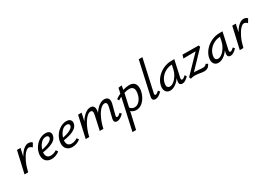

<svg xmlns="http://www.w3.org/2000/svg" viewBox="28 -1811 4504 3201"><g transform="rotate(-30 2280.0 -211.0)"><path d="M416 -390 374 -320Q363 -335 345 -344Q327 -353 312 -353Q280 -353 240 -309.5Q200 -266 163 -188Q126 -110 103 -12L100 0H30L125 -416H193L160 -267Q202 -341 249.5 -381Q297 -421 342 -421Q364 -421 384.5 -413.5Q405 -406 416 -390Z M767 -345Q767 -333 764 -321Q751 -257 675.5 -218.5Q600 -180 482 -164Q481 -158 481 -146Q481 -101 503 -76.5Q525 -52 570 -52Q596 -52 625.5 -61Q655 -70 682 -89L708 -51Q673 -24 633.5 -9.5Q594 5 554 5Q487 5 448 -33.5Q409 -72 409 -138Q409 -164 415 -192Q428 -253 466.5 -305.5Q505 -358 559.5 -389.5Q614 -421 672 -421Q720 -421 743.5 -400Q767 -379 767 -345ZM648 -367Q595 -367 553 -321Q511 -275 492 -210Q585 -227 641.5 -259Q698 -291 698 -328Q698 -344 686.5 -355.5Q675 -367 648 -367Z M1168 -345Q1168 -333 1165 -321Q1152 -257 1076.5 -218.5Q1001 -180 883 -164Q882 -158 882 -146Q882 -101 904 -76.5Q926 -52 971 -52Q997 -52 1026.5 -61Q1056 -70 1083 -89L1109 -51Q1074 -24 1034.5 -9.5Q995 5 955 5Q888 5 849 -33.5Q810 -72 810 -138Q810 -164 816 -192Q829 -253 867.5 -305.5Q906 -358 960.5 -389.5Q1015 -421 1073 -421Q1121 -421 1144.5 -400Q1168 -379 1168 -345ZM1049 -367Q996 -367 954 -321Q912 -275 893 -210Q986 -227 1042.5 -259Q1099 -291 1099 -328Q1099 -344 1087.5 -355.5Q1076 -367 1049 -367Z M1941 -66Q1871 6 1813 6Q1787 6 1773 -7Q1759 -20 1759 -46Q1759 -61 1763 -77L1812 -278Q1816 -295 1816 -311Q1816 -359 1775 -359Q1736 -359 1693 -315.5Q1650 -272 1611.5 -190.5Q1573 -109 1548 0H1479L1540 -281Q1544 -298 1544 -314Q1544 -359 1506 -359Q1466 -359 1421 -310Q1376 -261 1337.5 -180Q1299 -99 1278 -7L1277 0H1208L1301 -416H1369L1336 -268Q1381 -340 1433.5 -380.5Q1486 -421 1538 -421Q1575 -421 1594 -399Q1613 -377 1613 -338Q1613 -316 1607 -289L1603 -273Q1648 -345 1700.5 -383Q1753 -421 1803 -421Q1843 -421 1867 -400Q1891 -379 1891 -336Q1891 -312 1884 -285L1835 -97Q1832 -85 1832 -77Q1832 -57 1851 -57Q1864 -57 1879.5 -67Q1895 -77 1916 -97Z M2413 -288Q2413 -258 2408 -235Q2395 -169 2362.5 -114.5Q2330 -60 2284 -28Q2238 4 2185 4Q2154 4 2128 -6.5Q2102 -17 2084 -35L2011 289H1941L2075 -315Q2043 -300 2013 -280L1994 -314Q2037 -346 2087 -368L2109 -468L2175 -476L2162 -397Q2228 -418 2282 -418Q2349 -418 2381 -383Q2413 -348 2413 -288ZM2340 -270Q2340 -362 2249 -362Q2210 -362 2153 -345L2097 -93Q2132 -50 2182 -50Q2234 -50 2276 -96Q2318 -142 2334 -217Q2340 -246 2340 -270Z M2495 -48Q2495 -55 2499 -77L2639 -711H2709L2573 -97Q2571 -81 2571 -77Q2571 -57 2589 -57Q2602 -57 2616.5 -66.5Q2631 -76 2654 -97L2679 -66Q2609 6 2551 6Q2495 6 2495 -48Z M3192 -66Q3155 -29 3126.5 -11.5Q3098 6 3070 6Q3044 6 3029 -7.5Q3014 -21 3014 -48Q3014 -55 3018 -77L3028 -121Q2988 -62 2936.5 -28Q2885 6 2835 6Q2787 6 2760.5 -24.5Q2734 -55 2734 -104Q2734 -124 2738 -143Q2753 -217 2805.5 -279.5Q2858 -342 2934.5 -379Q3011 -416 3093 -416H3153L3083 -97Q3081 -83 3081 -79Q3081 -55 3100 -55Q3113 -55 3129 -65.5Q3145 -76 3168 -97ZM3055 -278 3072 -358Q3008 -356 2953 -327.5Q2898 -299 2860.5 -251Q2823 -203 2812 -143Q2809 -128 2809 -115Q2809 -86 2824 -71Q2839 -56 2863 -56Q2901 -56 2941.5 -88.5Q2982 -121 3013 -172.5Q3044 -224 3055 -278Z M3568 -87 3604 -66Q3578 -19 3550.5 -4Q3523 11 3488 11Q3452 11 3402 1Q3397 0 3371 -4Q3345 -8 3316 -8Q3271 -8 3228 5L3216 -31L3526 -351L3290 -349L3309 -412L3620 -410L3629 -378L3325 -60Q3347 -62 3358 -62Q3387 -62 3424 -57Q3432 -56 3453 -54Q3474 -52 3490 -52Q3517 -52 3535 -60Q3553 -68 3568 -87Z M4120 -66Q4083 -29 4054.5 -11.5Q4026 6 3998 6Q3972 6 3957 -7.5Q3942 -21 3942 -48Q3942 -55 3946 -77L3956 -121Q3916 -62 3864.5 -28Q3813 6 3763 6Q3715 6 3688.5 -24.5Q3662 -55 3662 -104Q3662 -124 3666 -143Q3681 -217 3733.5 -279.5Q3786 -342 3862.5 -379Q3939 -416 4021 -416H4081L4011 -97Q4009 -83 4009 -79Q4009 -55 4028 -55Q4041 -55 4057 -65.5Q4073 -76 4096 -97ZM3983 -278 4000 -358Q3936 -356 3881 -327.5Q3826 -299 3788.5 -251Q3751 -203 3740 -143Q3737 -128 3737 -115Q3737 -86 3752 -71Q3767 -56 3791 -56Q3829 -56 3869.5 -88.5Q3910 -121 3941 -172.5Q3972 -224 3983 -278Z M4560 -390 4518 -320Q4507 -335 4489 -344Q4471 -353 4456 -353Q4424 -353 4384 -309.5Q4344 -266 4307 -188Q4270 -110 4247 -12L4244 0H4174L4269 -416H4337L4304 -267Q4346 -341 4393.5 -381Q4441 -421 4486 -421Q4508 -421 4528.5 -413.5Q4549 -406 4560 -390Z"/></g></svg>

Font: Ysabeau Medium
Style: Italic
Weight: 500
Italic angle: -12°
Designer: Christian Thalmann (Catharsis Fonts)
Version: Version 0.003